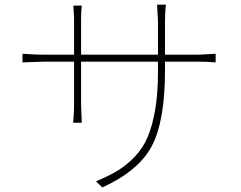

<svg xmlns="http://www.w3.org/2000/svg" viewBox="-20 -780 1040 829"><path d="M692.4 -543.9H837.9L911.1 -547.9V-510.7Q874 -513.7 837.9 -513.7H692.4V-476.6Q692.4 -258.8 636.2 -150.9Q580.1 -43 421.9 29.3L394.5 2.9Q450.2 -20.5 488.3 -43.5Q526.4 -66.4 561.5 -103Q596.7 -139.6 617.2 -187.5Q637.7 -235.4 649.9 -305.7Q662.1 -376 662.1 -468.8V-513.7H330.1V-326.2L333 -250H295.9Q299.8 -294.9 299.8 -326.2V-513.7H168.9L77.1 -510.7V-547.9Q133.8 -543.9 168.9 -543.9H299.8V-701.2L296.9 -755.9H333Q330.1 -731.4 330.1 -702.1V-543.9H662.1V-689.5L658.2 -759.8H696.3Q692.4 -727.5 692.4 -689.5Z"/></svg>

Font: Gen Shin Gothic Monospace ExtraLight
Style: Regular
Weight: 200
Designer: [Source Han Sans]
Ryoko NISHIZUKA  (kana & ideographs); Paul D. Hunt (Latin, Greek & Cyrillic); Wenlong ZHANG  (bopomofo
Version: Version 1.002.20150607